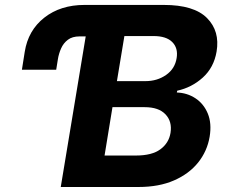

<svg xmlns="http://www.w3.org/2000/svg" viewBox="-20 -747 906 767"><path d="M222.7 0 322.4 -601.6H297.9Q268.8 -601.6 251.1 -588.1Q233.3 -574.6 224.1 -553.6Q214.8 -532.7 211.3 -510.7L204.5 -468.4H67.5L78.8 -539.8Q92.3 -625.7 157 -676.5Q221.6 -727.3 317.8 -727.3H634.6Q755 -727.3 807 -674.9Q859 -622.5 845.2 -540.8Q834.2 -476.9 790.1 -437.1Q746.1 -397.4 687.9 -384.6L686.4 -377.5Q727.6 -376.1 760.7 -354.4Q793.7 -332.7 810 -293.7Q826.3 -254.6 817.5 -201Q807.9 -143.5 771.7 -98Q735.4 -52.6 675.2 -26.3Q615.1 0 533.4 0ZM397.7 -125.7H523.1Q587 -125.7 620.7 -150.6Q654.5 -175.4 661.2 -216.3Q668.3 -261.4 641.2 -290.1Q614 -318.9 557.9 -318.9H429.3ZM447.1 -422.9H561.1Q608 -422.9 643.5 -447.6Q679 -472.3 685.7 -515.3Q692.1 -555 668.1 -579Q644.2 -603 593.4 -603H476.9Z"/></svg>

Font: Inter UI
Style: Bold Italic
Weight: 700
Italic angle: 9.39999°
Designer: Rasmus Andersson
Foundry: rsms
Version: 3.2;8d6f07862